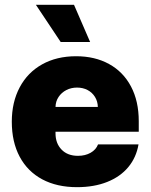

<svg xmlns="http://www.w3.org/2000/svg" viewBox="-20 -772 629 802"><path d="M29.3 -263.7Q29.3 -345.2 62.3 -407.2Q95.2 -469.2 156 -503.2Q216.8 -537.1 297.9 -537.1Q376.5 -537.1 435.5 -504.6Q494.6 -472.2 527.1 -410.9Q559.6 -349.6 559.6 -265.6V-221.7H211.9V-214.8Q211.9 -173.3 237.1 -147.2Q262.2 -121.1 305.7 -121.1Q335.9 -121.1 358.4 -133.8Q380.9 -146.5 389.6 -168.9H558.6Q549.3 -114.3 515.9 -74Q482.4 -33.7 427.7 -12Q373 9.8 301.8 9.8Q217.8 9.8 156.5 -22.9Q95.2 -55.7 62.3 -117.2Q29.3 -178.7 29.3 -263.7ZM388.7 -325.2Q388.2 -348.6 376.7 -367.2Q365.2 -385.7 345.7 -396Q326.2 -406.2 301.8 -406.2Q277.3 -406.2 257.1 -395.8Q236.8 -385.3 224.6 -366.9Q212.4 -348.6 211.9 -325.2ZM129.9 -752H289.1L356.4 -596.7H233.4Z"/></svg>

Font: Pretendard GOV Black
Style: Regular
Weight: 900
Designer: Base glyphs from Inter by Rasmus Andersson; Hangeul glyphs from Noto Sans CJK(Source Han Sans) by Jang Soo-young and Kan
Foundry: Kil Hyung-jin
Version: Version 1.309